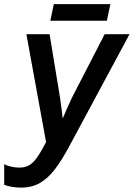

<svg xmlns="http://www.w3.org/2000/svg" viewBox="-33 -875 631 905"><path d="M65.9 9.3Q43 9.3 22.5 5.6Q2 2 -13.2 -3.9V-101.1Q2.9 -92.8 22.2 -88.9Q41.5 -85 58.6 -85Q79.1 -85 95.5 -91.8Q111.8 -98.6 125.7 -113.3Q139.6 -127.9 153.6 -150.6Q167.5 -173.3 184.1 -205.6L91.3 -713.9H200.7L249 -420.4Q251.5 -405.8 253.9 -386.7Q256.3 -367.7 258.8 -349.4Q261.2 -331.1 262.7 -316.4Q272.9 -340.8 284.4 -367.2Q295.9 -393.6 308.1 -418.5L460.4 -713.9H577.6L289.6 -178.2Q257.3 -118.7 225.6 -76.9Q193.8 -35.2 155.8 -12.9Q117.7 9.3 65.9 9.3ZM204.1 -777.3 220.7 -855.5H487.3L470.7 -777.3Z"/></svg>

Font: Open Sans SemiCondensed SemiBold
Style: Italic
Weight: 600
Width: 4
Italic angle: -12°
Designer: Monotype Design Team
Foundry: Monotype Imaging Inc.
Version: Version 3.000